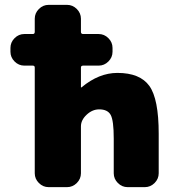

<svg xmlns="http://www.w3.org/2000/svg" viewBox="-20 -770 731 790"><path d="M463 -470Q556 -470 594.5 -416.5Q633 -363 633 -220V-57Q633 -34 616 -17Q599 0 576 0H505Q482 0 465 -17Q448 -34 448 -57V-200Q448 -274 435.5 -297Q423 -320 388 -320Q360 -320 336.5 -298Q313 -276 313 -250V-57Q313 -34 296 -17Q279 0 256 0H180Q157 0 140 -17Q123 -34 123 -57V-492Q123 -500 115 -500H80Q57 -500 40 -517Q23 -534 23 -557V-573Q23 -596 40 -613Q57 -630 80 -630H115Q123 -630 123 -639V-693Q123 -716 140 -733Q157 -750 180 -750H256Q279 -750 296 -733Q313 -716 313 -693V-639Q313 -630 322 -630H386Q409 -630 426 -613Q443 -596 443 -573V-557Q443 -534 426 -517Q409 -500 386 -500H322Q313 -500 313 -492V-411Q313 -410 314 -410Q315 -410 316 -411Q387 -470 463 -470Z"/></svg>

Font: Rounded Mplus 1c Black
Style: Regular
Weight: 900
Version: Version 1.059.20150529